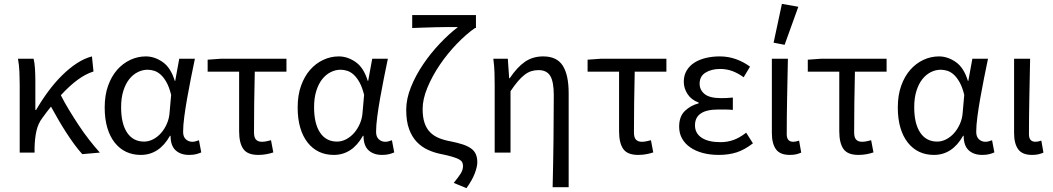

<svg xmlns="http://www.w3.org/2000/svg" viewBox="-20 -790 5450 994"><path d="M406 8Q386 -14 365 -42.5Q344 -71 323 -103.5Q302 -136 282 -170.5Q262 -205 244 -238Q233 -224 221.5 -209.5Q210 -195 199 -179Q177 -150 168.5 -111.5Q160 -73 159 -25V0H82V-353Q82 -382 80.5 -418Q79 -454 73 -486H154Q159 -466 161 -435.5Q163 -405 163 -373V-221H167Q196 -271 230 -317Q264 -363 301.5 -400Q339 -437 378 -462.5Q417 -488 456 -498L464 -420Q423 -407 381.5 -376.5Q340 -346 295 -297Q313 -261 337 -221.5Q361 -182 387 -142.5Q413 -103 441.5 -66.5Q470 -30 497 0Z M709 12Q667 12 633 -4Q599 -20 574 -51.5Q549 -83 535.5 -128.5Q522 -174 522 -234Q522 -297 539.5 -346Q557 -395 586.5 -428.5Q616 -462 654.5 -480Q693 -498 735 -498Q780 -498 822 -469Q864 -440 885 -371H887L908 -486H989Q979 -438 968.5 -385.5Q958 -333 949 -282Q940 -231 934 -185.5Q928 -140 928 -107Q928 -82 942 -69Q956 -56 976 -56Q984 -56 993 -58.5Q1002 -61 1010 -64L1022 -1Q1011 4 996 8Q981 12 959 12Q915 12 889 -12Q863 -36 863 -87H860Q804 12 709 12ZM726 -57Q750 -57 773 -69Q796 -81 814 -101.5Q832 -122 844 -149.5Q856 -177 858 -208L866 -299Q856 -339 842 -364Q828 -389 812 -403.5Q796 -418 778.5 -423.5Q761 -429 744 -429Q718 -429 693 -416.5Q668 -404 649 -380Q630 -356 618.5 -319.5Q607 -283 607 -235Q607 -150 638 -103.5Q669 -57 726 -57Z M1317 12Q1261 12 1239.5 -19Q1218 -50 1218 -110V-419H1055V-481L1125 -486H1463V-419H1299Q1297 -337 1296 -257.5Q1295 -178 1295 -104Q1295 -78 1305.5 -67Q1316 -56 1336 -56Q1347 -56 1359 -58.5Q1371 -61 1383 -64L1395 -1Q1381 4 1360.5 8Q1340 12 1317 12Z M1708 12Q1666 12 1632 -4Q1598 -20 1573 -51.5Q1548 -83 1534.5 -128.5Q1521 -174 1521 -234Q1521 -297 1538.5 -346Q1556 -395 1585.5 -428.5Q1615 -462 1653.5 -480Q1692 -498 1734 -498Q1779 -498 1821 -469Q1863 -440 1884 -371H1886L1907 -486H1988Q1978 -438 1967.5 -385.5Q1957 -333 1948 -282Q1939 -231 1933 -185.5Q1927 -140 1927 -107Q1927 -82 1941 -69Q1955 -56 1975 -56Q1983 -56 1992 -58.5Q2001 -61 2009 -64L2021 -1Q2010 4 1995 8Q1980 12 1958 12Q1914 12 1888 -12Q1862 -36 1862 -87H1859Q1803 12 1708 12ZM1725 -57Q1749 -57 1772 -69Q1795 -81 1813 -101.5Q1831 -122 1843 -149.5Q1855 -177 1857 -208L1865 -299Q1855 -339 1841 -364Q1827 -389 1811 -403.5Q1795 -418 1777.5 -423.5Q1760 -429 1743 -429Q1717 -429 1692 -416.5Q1667 -404 1648 -380Q1629 -356 1617.5 -319.5Q1606 -283 1606 -235Q1606 -150 1637 -103.5Q1668 -57 1725 -57Z M2395 184 2329 157Q2355 125 2366 107Q2377 89 2377 69Q2377 58 2372.5 49.5Q2368 41 2355.5 34.5Q2343 28 2321.5 21.5Q2300 15 2266 8Q2229 1 2196 -14Q2163 -29 2138 -55Q2113 -81 2098 -121.5Q2083 -162 2083 -222Q2083 -278 2107.5 -339Q2132 -400 2171 -457.5Q2210 -515 2257.5 -565Q2305 -615 2351 -650Q2330 -650 2299.5 -650Q2269 -650 2236 -649Q2203 -648 2170.5 -647Q2138 -646 2114 -645V-712H2444V-645H2439Q2392 -612 2344 -562Q2296 -512 2257 -454.5Q2218 -397 2193 -337Q2168 -277 2168 -226Q2168 -183 2178 -153.5Q2188 -124 2207 -105Q2226 -86 2253 -75Q2280 -64 2314 -58Q2349 -51 2375 -42.5Q2401 -34 2418 -22Q2435 -10 2443 7.5Q2451 25 2451 50Q2451 73 2438 107.5Q2425 142 2395 184Z M2841 179Q2844 59 2845.5 -66Q2847 -191 2847 -297Q2847 -366 2829 -396.5Q2811 -427 2768 -427Q2748 -427 2730.5 -421.5Q2713 -416 2696 -403Q2679 -390 2661.5 -369.5Q2644 -349 2623 -318V0H2541V-353Q2541 -382 2540 -415Q2539 -448 2534 -486H2609L2616 -385H2619Q2657 -442 2697.5 -470Q2738 -498 2792 -498Q2863 -498 2893.5 -450Q2924 -402 2924 -308V179Z M3284 12Q3228 12 3206.5 -19Q3185 -50 3185 -110V-419H3022V-481L3092 -486H3430V-419H3266Q3264 -337 3263 -257.5Q3262 -178 3262 -104Q3262 -78 3272.5 -67Q3283 -56 3303 -56Q3314 -56 3326 -58.5Q3338 -61 3350 -64L3362 -1Q3348 4 3327.5 8Q3307 12 3284 12Z M3701 12Q3656 12 3618.5 2Q3581 -8 3553.5 -27Q3526 -46 3511 -73Q3496 -100 3496 -134Q3496 -187 3525.5 -215.5Q3555 -244 3597 -255V-259Q3559 -273 3539.5 -303Q3520 -333 3520 -367Q3520 -400 3535 -425Q3550 -450 3575.5 -466Q3601 -482 3634.5 -490Q3668 -498 3706 -498Q3750 -498 3789.5 -484Q3829 -470 3863 -445L3830 -390Q3801 -411 3771.5 -422Q3742 -433 3708 -433Q3663 -433 3632.5 -414Q3602 -395 3602 -357Q3602 -324 3628 -303Q3654 -282 3713 -282Q3727 -282 3741 -282.5Q3755 -283 3774 -285V-221Q3752 -223 3734 -223Q3716 -223 3698 -223Q3578 -223 3578 -141Q3578 -100 3612.5 -77Q3647 -54 3710 -54Q3745 -54 3776.5 -65Q3808 -76 3843 -103L3878 -48Q3834 -14 3793 -1Q3752 12 3701 12Z M4069 12Q4018 12 3997 -17.5Q3976 -47 3976 -101V-486H4059Q4057 -387 4055 -285Q4053 -183 4053 -95Q4053 -56 4087 -56Q4099 -56 4117 -62L4128 0Q4117 5 4103 8.5Q4089 12 4069 12ZM3985 -569 4028 -770 4113 -755 4042 -558Z M4424 12Q4368 12 4346.5 -19Q4325 -50 4325 -110V-419H4162V-481L4232 -486H4570V-419H4406Q4404 -337 4403 -257.5Q4402 -178 4402 -104Q4402 -78 4412.5 -67Q4423 -56 4443 -56Q4454 -56 4466 -58.5Q4478 -61 4490 -64L4502 -1Q4488 4 4467.5 8Q4447 12 4424 12Z M4815 12Q4773 12 4739 -4Q4705 -20 4680 -51.5Q4655 -83 4641.5 -128.5Q4628 -174 4628 -234Q4628 -297 4645.5 -346Q4663 -395 4692.5 -428.5Q4722 -462 4760.5 -480Q4799 -498 4841 -498Q4886 -498 4928 -469Q4970 -440 4991 -371H4993L5014 -486H5095Q5085 -438 5074.5 -385.5Q5064 -333 5055 -282Q5046 -231 5040 -185.5Q5034 -140 5034 -107Q5034 -82 5048 -69Q5062 -56 5082 -56Q5090 -56 5099 -58.5Q5108 -61 5116 -64L5128 -1Q5117 4 5102 8Q5087 12 5065 12Q5021 12 4995 -12Q4969 -36 4969 -87H4966Q4910 12 4815 12ZM4832 -57Q4856 -57 4879 -69Q4902 -81 4920 -101.5Q4938 -122 4950 -149.5Q4962 -177 4964 -208L4972 -299Q4962 -339 4948 -364Q4934 -389 4918 -403.5Q4902 -418 4884.5 -423.5Q4867 -429 4850 -429Q4824 -429 4799 -416.5Q4774 -404 4755 -380Q4736 -356 4724.5 -319.5Q4713 -283 4713 -235Q4713 -150 4744 -103.5Q4775 -57 4832 -57Z M5323 12Q5272 12 5251 -17.5Q5230 -47 5230 -101V-486H5313Q5311 -387 5309 -285Q5307 -183 5307 -95Q5307 -56 5341 -56Q5353 -56 5371 -62L5382 0Q5371 5 5357 8.5Q5343 12 5323 12Z"/></svg>

Font: SourceSansPro
Style: Book
Weight: 400
Designer: Paul D. Hunt
Foundry: Adobe Systems Incorporated
Version: Version 2.021;PS 2.000;hotconv 1.0.86;makeotf.lib2.5.63406